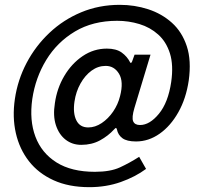

<svg xmlns="http://www.w3.org/2000/svg" viewBox="-20 -664 832 794"><path d="M349.5 110Q264.5 110 201.8 81.5Q139 53 99.8 2.8Q60.5 -47.5 45.5 -113.5Q30.5 -179.5 41.5 -254.5Q53 -333.5 90 -403.8Q127 -474 184.5 -528.2Q242 -582.5 315.8 -613.2Q389.5 -644 475.5 -644Q536.5 -644 592.8 -625.8Q649 -607.5 691 -569.8Q733 -532 752.5 -472.8Q772 -413.5 760.5 -331Q749.5 -256.5 717.5 -199.8Q685.5 -143 640 -111Q594.5 -79 542.5 -79Q504.5 -79 486.2 -92.5Q468 -106 463.5 -129Q461.5 -135 459.5 -135Q457.5 -135 452.5 -129.5Q427.5 -102 393.5 -83.5Q359.5 -65 316 -65Q279 -65 251.5 -86.2Q224 -107.5 211.2 -146.2Q198.5 -185 207 -237.5Q215.5 -298.5 245.8 -349.8Q276 -401 321.8 -432Q367.5 -463 422 -463Q460.5 -463 483.2 -446.8Q506 -430.5 518.5 -405.5Q519.5 -403.5 521.8 -404Q524 -404.5 526 -409L536.5 -438H602.5L536 -218Q524 -177.5 530.8 -162.2Q537.5 -147 559 -147Q599 -147 637.2 -193.5Q675.5 -240 688 -325Q698 -394.5 682.8 -443Q667.5 -491.5 634.2 -521.2Q601 -551 556.5 -564.5Q512 -578 464.5 -578Q364 -578 290 -533.8Q216 -489.5 171.2 -416Q126.5 -342.5 113.5 -254.5Q101 -166.5 126.5 -98.8Q152 -31 213.8 7.8Q275.5 46.5 372.5 46.5Q436.5 46.5 476 28.2Q515.5 10 555.5 -15.5L584 34.5Q539.5 67.5 479.2 88.8Q419 110 349.5 110ZM345 -137Q373.5 -137 400.5 -155Q427.5 -173 447.8 -202.5Q468 -232 476.5 -266.5Q492 -326.5 472.2 -359Q452.5 -391.5 417 -391.5Q385.5 -391.5 358.5 -371.8Q331.5 -352 312.8 -318.5Q294 -285 288 -244Q281 -196.5 295.5 -166.8Q310 -137 345 -137Z"/></svg>

Font: Public Sans Medium
Style: Italic
Weight: 500
Italic angle: -8°
Designer: The Public Sans project authors (U.S. Web Design System). Libre Franklin designed by Pablo Impallari and Rodrigo Fuenzal
Version: Version 1.007; ttfautohint (v1.8.1) -l 8 -r 50 -G 200 -x 14 